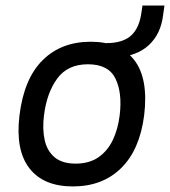

<svg xmlns="http://www.w3.org/2000/svg" viewBox="-20 -660 611 690"><path d="M50 -245Q66 -377 133 -443.5Q200 -510 306 -510Q412 -510 463 -443.5Q514 -377 498 -245Q482 -121 415 -55.5Q348 10 242 10Q136 10 85.5 -55.5Q35 -121 50 -245ZM252 -72Q301 -72 334 -95Q367 -118 385.5 -157Q404 -196 410 -245Q420 -326 395 -377.5Q370 -429 296 -429Q223 -429 185.5 -377.5Q148 -326 138 -245Q132 -196 140.5 -157Q149 -118 176 -95Q203 -72 252 -72ZM397 -454 359 -490 361 -505Q422 -505 452 -533Q482 -561 489 -620L492 -640H571L566 -605Q558 -538 515 -498Q472 -458 397 -454Z"/></svg>

Font: Haskoy Medium
Style: Italic
Weight: 500
Designer: Ertekin Erdin
Foundry: Ertekin Erdin
Version: Version 2.000; ttfautohint (v1.8.4.7-5d5b)